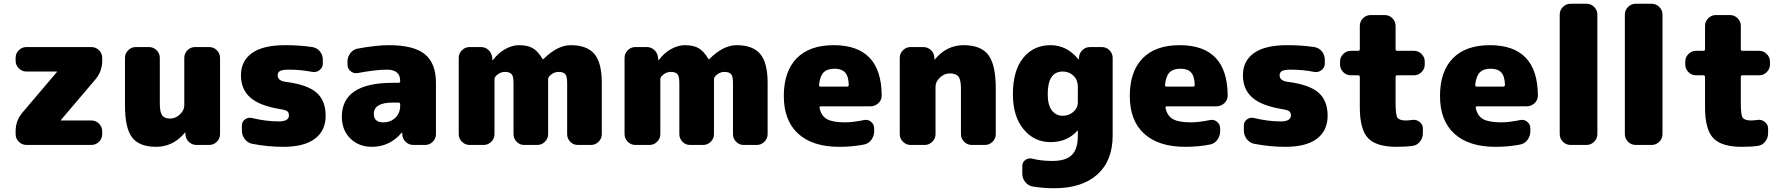

<svg xmlns="http://www.w3.org/2000/svg" viewBox="-20 -770 9486 1020"><path d="M466 -520Q489 -520 506 -503Q523 -486 523 -463V-447Q523 -390 486 -347L304 -133Q303 -132 303 -131Q303 -130 304 -130H466Q489 -130 506 -113Q523 -96 523 -73V-57Q523 -34 506 -17Q489 0 466 0H120Q97 0 80 -17Q63 -34 63 -57V-73Q63 -130 100 -173L282 -387Q283 -388 283 -389Q283 -390 282 -390H120Q97 -390 80 -407Q63 -424 63 -447V-463Q63 -486 80 -503Q97 -520 120 -520Z M1092 -520Q1115 -520 1132 -503Q1149 -486 1149 -463V-57Q1149 -34 1132 -17Q1115 0 1092 0H1024Q1000 0 983 -16.5Q966 -33 965 -57V-65Q965 -66 964 -66Q962 -66 962 -65Q900 10 809 10Q721 10 682.5 -39Q644 -88 644 -210V-463Q644 -486 661 -503Q678 -520 701 -520H772Q795 -520 812 -503Q829 -486 829 -463V-220Q829 -174 841.5 -157Q854 -140 884 -140Q912 -140 935.5 -162Q959 -184 959 -210V-463Q959 -486 976 -503Q993 -520 1016 -520Z M1500 -335Q1614 -320 1662 -277.5Q1710 -235 1710 -155Q1710 -76 1653 -33Q1596 10 1485 10Q1403 10 1320 -6Q1296 -11 1280.5 -31Q1265 -51 1265 -77V-103Q1265 -124 1282 -136Q1299 -148 1319 -143Q1394 -125 1460 -125Q1515 -125 1515 -157Q1515 -172 1506 -179Q1497 -186 1470 -190Q1359 -208 1309.5 -252Q1260 -296 1260 -370Q1260 -446 1318.5 -488Q1377 -530 1495 -530Q1573 -530 1639 -520Q1664 -516 1679.5 -497Q1695 -478 1695 -453V-432Q1695 -411 1677.5 -397.5Q1660 -384 1639 -388Q1578 -400 1514 -400Q1481 -400 1468 -393Q1455 -386 1455 -370Q1455 -340 1500 -335Z M2106 -210V-216Q2106 -225 2097 -225H2066Q1966 -225 1966 -165Q1966 -120 2016 -120Q2055 -120 2080.5 -144.5Q2106 -169 2106 -210ZM2046 -530Q2178 -530 2237 -482Q2296 -434 2296 -330V-57Q2296 -34 2279 -17Q2262 0 2239 0H2176Q2152 0 2135 -16.5Q2118 -33 2117 -57V-65Q2117 -66 2116 -66Q2115 -66 2114 -65Q2050 10 1956 10Q1886 10 1841 -34.5Q1796 -79 1796 -150Q1796 -330 2066 -330H2097Q2106 -330 2106 -339V-340Q2106 -400 2036 -400Q1976 -400 1881 -382Q1860 -378 1843 -391.5Q1826 -405 1826 -427V-443Q1826 -468 1841.5 -488Q1857 -508 1881 -512Q1980 -530 2046 -530Z M3012 -530Q3098 -530 3137.5 -483.5Q3177 -437 3177 -330V-57Q3177 -34 3160 -17Q3143 0 3120 0H3049Q3026 0 3009.5 -17Q2993 -34 2993 -57V-330Q2993 -364 2983 -376Q2973 -388 2947 -388Q2927 -388 2909.5 -375Q2892 -362 2892 -350V-57Q2892 -34 2875 -17Q2858 0 2835 0H2764Q2741 0 2724.5 -17Q2708 -34 2708 -57V-330Q2708 -364 2698 -376Q2688 -388 2662 -388Q2642 -388 2624.5 -375Q2607 -362 2607 -350V-57Q2607 -34 2590 -17Q2573 0 2550 0H2474Q2451 0 2434 -17Q2417 -34 2417 -57V-463Q2417 -486 2434 -503Q2451 -520 2474 -520H2535Q2559 -520 2576 -503.5Q2593 -487 2595 -463L2596 -451Q2596 -450 2597 -450Q2599 -450 2599 -451Q2626 -488 2663.5 -509Q2701 -530 2737 -530Q2783 -530 2810.5 -514Q2838 -498 2863 -456Q2863 -455 2864 -455Q2866 -455 2867 -456Q2941 -530 3012 -530Z M3893 -530Q3979 -530 4018.5 -483.5Q4058 -437 4058 -330V-57Q4058 -34 4041 -17Q4024 0 4001 0H3930Q3907 0 3890.5 -17Q3874 -34 3874 -57V-330Q3874 -364 3864 -376Q3854 -388 3828 -388Q3808 -388 3790.5 -375Q3773 -362 3773 -350V-57Q3773 -34 3756 -17Q3739 0 3716 0H3645Q3622 0 3605.5 -17Q3589 -34 3589 -57V-330Q3589 -364 3579 -376Q3569 -388 3543 -388Q3523 -388 3505.5 -375Q3488 -362 3488 -350V-57Q3488 -34 3471 -17Q3454 0 3431 0H3355Q3332 0 3315 -17Q3298 -34 3298 -57V-463Q3298 -486 3315 -503Q3332 -520 3355 -520H3416Q3440 -520 3457 -503.5Q3474 -487 3476 -463L3477 -451Q3477 -450 3478 -450Q3480 -450 3480 -451Q3507 -488 3544.5 -509Q3582 -530 3618 -530Q3664 -530 3691.5 -514Q3719 -498 3744 -456Q3744 -455 3745 -455Q3747 -455 3748 -456Q3822 -530 3893 -530Z M4480 -310Q4489 -310 4489 -319Q4488 -365 4469.5 -385Q4451 -405 4414 -405Q4375 -405 4355.5 -385.5Q4336 -366 4331 -318Q4331 -310 4339 -310ZM4409 -530Q4663 -530 4664 -262Q4664 -238 4646 -221.5Q4628 -205 4603 -205H4341Q4332 -205 4334 -196Q4343 -154 4373.5 -137Q4404 -120 4469 -120Q4510 -120 4569 -132Q4590 -137 4607 -123.5Q4624 -110 4624 -88V-72Q4624 -47 4608.5 -26.5Q4593 -6 4569 -2Q4508 10 4439 10Q4297 10 4220.5 -59.5Q4144 -129 4144 -260Q4144 -390 4212 -460Q4280 -530 4409 -530Z M5270 -300V-57Q5270 -34 5253 -17Q5236 0 5213 0H5142Q5119 0 5102 -17Q5085 -34 5085 -57V-300Q5085 -346 5072 -363Q5059 -380 5025 -380Q4997 -380 4973.5 -358Q4950 -336 4950 -310V-57Q4950 -34 4933 -17Q4916 0 4893 0H4817Q4794 0 4777 -17Q4760 -34 4760 -57V-463Q4760 -486 4777 -503Q4794 -520 4817 -520H4885Q4909 -520 4926 -503.5Q4943 -487 4944 -463V-455Q4944 -454 4945 -454Q4947 -454 4947 -455Q5009 -530 5100 -530Q5191 -530 5230.5 -478Q5270 -426 5270 -300Z M5706 -225V-310Q5706 -345 5683 -367.5Q5660 -390 5626 -390Q5546 -390 5546 -270Q5546 -213 5567.5 -184Q5589 -155 5626 -155Q5659 -155 5682.5 -176Q5706 -197 5706 -225ZM5834 -520Q5857 -520 5874 -503Q5891 -486 5891 -463V-50Q5891 84 5809.5 157Q5728 230 5581 230Q5524 230 5467 221Q5443 217 5427 197.5Q5411 178 5411 153V112Q5411 91 5427.5 79.5Q5444 68 5465 73Q5510 85 5571 85Q5641 85 5673.5 54Q5706 23 5706 -50V-75Q5706 -76 5705 -76Q5703 -76 5703 -75Q5649 -15 5561 -15Q5474 -15 5417.5 -83.5Q5361 -152 5361 -270Q5361 -394 5415.5 -462Q5470 -530 5561 -530Q5648 -530 5709 -455Q5710 -454 5711 -454Q5712 -454 5712 -455V-463Q5713 -487 5730 -503.5Q5747 -520 5771 -520Z M6318 -310Q6327 -310 6327 -319Q6326 -365 6307.5 -385Q6289 -405 6252 -405Q6213 -405 6193.5 -385.5Q6174 -366 6169 -318Q6169 -310 6177 -310ZM6247 -530Q6501 -530 6502 -262Q6502 -238 6484 -221.5Q6466 -205 6441 -205H6179Q6170 -205 6172 -196Q6181 -154 6211.5 -137Q6242 -120 6307 -120Q6348 -120 6407 -132Q6428 -137 6445 -123.5Q6462 -110 6462 -88V-72Q6462 -47 6446.5 -26.5Q6431 -6 6407 -2Q6346 10 6277 10Q6135 10 6058.5 -59.5Q5982 -129 5982 -260Q5982 -390 6050 -460Q6118 -530 6247 -530Z M6823 -335Q6937 -320 6985 -277.5Q7033 -235 7033 -155Q7033 -76 6976 -33Q6919 10 6808 10Q6726 10 6643 -6Q6619 -11 6603.5 -31Q6588 -51 6588 -77V-103Q6588 -124 6605 -136Q6622 -148 6642 -143Q6717 -125 6783 -125Q6838 -125 6838 -157Q6838 -172 6829 -179Q6820 -186 6793 -190Q6682 -208 6632.5 -252Q6583 -296 6583 -370Q6583 -446 6641.5 -488Q6700 -530 6818 -530Q6896 -530 6962 -520Q6987 -516 7002.5 -497Q7018 -478 7018 -453V-432Q7018 -411 7000.5 -397.5Q6983 -384 6962 -388Q6901 -400 6837 -400Q6804 -400 6791 -393Q6778 -386 6778 -370Q6778 -340 6823 -335Z M7492 -500Q7515 -500 7532 -483Q7549 -466 7549 -443V-427Q7549 -404 7532 -387Q7515 -370 7492 -370H7403Q7394 -370 7394 -361V-220Q7394 -160 7404 -145Q7414 -130 7449 -130Q7463 -130 7483 -133Q7504 -136 7521.5 -122.5Q7539 -109 7539 -88V-62Q7539 -37 7523.5 -17.5Q7508 2 7484 5Q7449 10 7399 10Q7292 10 7248 -36Q7204 -82 7204 -200V-361Q7204 -370 7195 -370H7156Q7133 -370 7116 -387Q7099 -404 7099 -427V-443Q7099 -466 7116 -483Q7133 -500 7156 -500H7195Q7204 -500 7204 -509V-633Q7204 -656 7221 -673Q7238 -690 7261 -690H7337Q7360 -690 7377 -673Q7394 -656 7394 -633V-509Q7394 -500 7403 -500Z M7966 -310Q7975 -310 7975 -319Q7974 -365 7955.5 -385Q7937 -405 7900 -405Q7861 -405 7841.5 -385.5Q7822 -366 7817 -318Q7817 -310 7825 -310ZM7895 -530Q8149 -530 8150 -262Q8150 -238 8132 -221.5Q8114 -205 8089 -205H7827Q7818 -205 7820 -196Q7829 -154 7859.5 -137Q7890 -120 7955 -120Q7996 -120 8055 -132Q8076 -137 8093 -123.5Q8110 -110 8110 -88V-72Q8110 -47 8094.5 -26.5Q8079 -6 8055 -2Q7994 10 7925 10Q7783 10 7706.5 -59.5Q7630 -129 7630 -260Q7630 -390 7698 -460Q7766 -530 7895 -530Z M8409 -750Q8432 -750 8449 -733Q8466 -716 8466 -693V-57Q8466 -34 8449 -17Q8432 0 8409 0H8323Q8300 0 8283 -17Q8266 -34 8266 -57V-693Q8266 -716 8283 -733Q8300 -750 8323 -750Z M8755 -750Q8778 -750 8795 -733Q8812 -716 8812 -693V-57Q8812 -34 8795 -17Q8778 0 8755 0H8669Q8646 0 8629 -17Q8612 -34 8612 -57V-693Q8612 -716 8629 -733Q8646 -750 8669 -750Z M9326 -500Q9349 -500 9366 -483Q9383 -466 9383 -443V-427Q9383 -404 9366 -387Q9349 -370 9326 -370H9237Q9228 -370 9228 -361V-220Q9228 -160 9238 -145Q9248 -130 9283 -130Q9297 -130 9317 -133Q9338 -136 9355.5 -122.5Q9373 -109 9373 -88V-62Q9373 -37 9357.5 -17.5Q9342 2 9318 5Q9283 10 9233 10Q9126 10 9082 -36Q9038 -82 9038 -200V-361Q9038 -370 9029 -370H8990Q8967 -370 8950 -387Q8933 -404 8933 -427V-443Q8933 -466 8950 -483Q8967 -500 8990 -500H9029Q9038 -500 9038 -509V-633Q9038 -656 9055 -673Q9072 -690 9095 -690H9171Q9194 -690 9211 -673Q9228 -656 9228 -633V-509Q9228 -500 9237 -500Z"/></svg>

Font: Rounded Mplus 1c Black
Style: Regular
Weight: 900
Version: Version 1.059.20150529